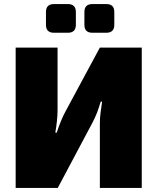

<svg xmlns="http://www.w3.org/2000/svg" viewBox="-20 -924 774 944"><path d="M677 -690V0H471V-317Q471 -344 474.5 -370.5Q478 -397 482 -424H475Q467 -396 457 -370Q447 -344 433 -318L264 0H57V-690H263V-384Q263 -359 260 -330Q257 -301 252 -272H259Q268 -300 279 -327Q290 -354 303 -378L471 -690ZM503 -904Q542 -904 542 -865V-802Q542 -763 503 -763H434Q395 -763 395 -802V-865Q395 -904 434 -904ZM314 -904Q353 -904 353 -865V-802Q353 -763 314 -763H245Q206 -763 206 -802V-865Q206 -904 245 -904Z"/></svg>

Font: Exo 2 Black
Style: Regular
Weight: 900
Designer: Natanael Gama
Foundry: Natanael Gama
Version: Version 2.010